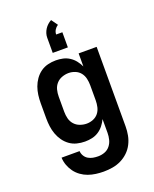

<svg xmlns="http://www.w3.org/2000/svg" viewBox="-178 -871 956 1192"><g transform="rotate(-20 300.0 -275.0)"><path d="M296 223Q271 223 245 219.5Q219 216 195 207.5Q171 199 149.5 183.5Q128 168 113 147.5Q98 127 89 102.5Q80 78 79 52H198Q199 69 208 84Q217 99 231.5 107.5Q246 116 262.5 119Q279 122 296 122Q319 122 340 114Q361 106 375 88.5Q389 71 394.5 49Q400 27 400 5V-86Q390 -65 375.5 -46.5Q361 -28 341 -15Q321 -2 298 3Q275 8 251 8Q224 8 198 1.5Q172 -5 150.5 -20.5Q129 -36 113.5 -58Q98 -80 89 -105Q80 -130 76.5 -156.5Q73 -183 73 -210V-310Q73 -337 76.5 -363.5Q80 -390 89 -415Q98 -440 113.5 -462Q129 -484 150.5 -499.5Q172 -515 198 -521.5Q224 -528 251 -528Q275 -528 298 -523Q321 -518 341 -505Q361 -492 375.5 -473.5Q390 -455 400 -434V-520H519V5Q519 35 513.5 64Q508 93 494.5 119.5Q481 146 459.5 166.5Q438 187 411.5 200Q385 213 355.5 218Q326 223 296 223ZM299 -93Q321 -93 342 -101.5Q363 -110 376.5 -127Q390 -144 395 -166Q400 -188 400 -210V-310Q400 -332 395 -354Q390 -376 376.5 -393Q363 -410 342 -418.5Q321 -427 299 -427Q277 -427 255 -419Q233 -411 218 -394Q203 -377 197.5 -355Q192 -333 192 -310V-210Q192 -187 197.5 -165Q203 -143 218 -126Q233 -109 255 -101Q277 -93 299 -93ZM250 -578V-678Q250 -693 254.5 -707Q259 -721 267 -733.5Q275 -746 286 -756Q297 -766 310 -773L340 -731Q326 -722 317.5 -708Q309 -694 309 -678H350V-578Z"/></g></svg>

Font: Iosevka SS04 Extended
Style: Bold
Weight: 700
Width: 7
Monospace: yes
Designer: Belleve Invis
Foundry: Belleve Invis
Version: Version 19.0.0; ttfautohint (v1.8.4)